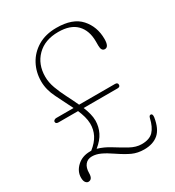

<svg xmlns="http://www.w3.org/2000/svg" viewBox="-176 -823 853 936"><g transform="rotate(-30 251.0 -355.0)"><path d="M24 -26Q24 -61 52.8 -88Q81.5 -115 126.5 -115Q130 -115 133 -115Q166 -141 180.8 -170Q195.5 -199 195 -232.5Q194.5 -252.5 188.8 -273Q183 -293.5 174 -314.5H64Q48.5 -314.5 48.5 -326.5Q48.5 -331 53.5 -334.8Q58.5 -338.5 65 -338.5H162.5Q139.5 -385.5 115 -433.8Q90.5 -482 90.5 -529.5Q90.5 -581 113.5 -624Q136.5 -667 180 -693Q223.5 -719 285 -719Q376.5 -719 419 -671.5Q461.5 -624 461.5 -555Q461.5 -510.5 439 -510.5Q419 -510.5 419 -541.5V-565.5Q419 -626.5 385 -661.8Q351 -697 282.5 -697Q207 -697 163 -653Q119 -609 119 -539Q119 -507.5 131.2 -474Q143.5 -440.5 161 -406.5Q178.5 -372.5 194 -339H396Q411 -339 411 -326.5Q411 -314 396 -314H205Q214 -292.5 219.2 -271.8Q224.5 -251 224.5 -231.5Q224 -197.5 209.2 -167.5Q194.5 -137.5 160.5 -110Q196 -100 230.5 -78.2Q265 -56.5 298.2 -38Q331.5 -19.5 363 -19.5Q407 -19.5 428.5 -42.2Q450 -65 460 -109Q463.5 -125 474 -122.5Q482.5 -120.5 480.5 -103Q471 -42.5 441 -16.8Q411 9 361 9Q324.5 9 295.2 -4.2Q266 -17.5 225.5 -45Q193.5 -67 169 -78.2Q144.5 -89.5 121.5 -89.5Q97 -89.5 83.2 -72.5Q69.5 -55.5 69.5 -26Q69.5 9.5 45.5 9.5Q37.5 9.5 30.8 1Q24 -7.5 24 -26Z"/></g></svg>

Font: Fraunces 144pt SuperSoft Thin
Style: Regular
Weight: 100
Version: Version 1.000;[0bf87f6ff]